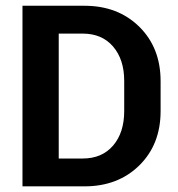

<svg xmlns="http://www.w3.org/2000/svg" viewBox="-20 -660 630 680"><path d="M272.9 -541H188V-98.6H272.9Q341.3 -98.6 380.6 -144.5Q419.9 -190.4 419.9 -266.6V-373.5Q419.9 -449.2 380.6 -495.1Q341.3 -541 272.9 -541ZM279.3 0H59.6V-639.6H279.3Q397.9 -639.6 473.4 -565.2Q548.8 -490.7 548.8 -372.6V-266.6Q548.8 -148.4 473.4 -74.2Q397.9 0 279.3 0Z"/></svg>

Font: Yantramanav
Style: Bold
Weight: 700
Version: Version 1.001;PS 1.0;hotconv 1.0.72;makeotf.lib2.5.5900; ttf